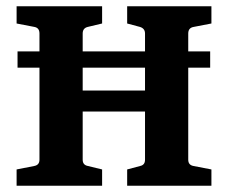

<svg xmlns="http://www.w3.org/2000/svg" viewBox="-20 -593 728 613"><path d="M36 -429H651V-377H36ZM655 -518 598 -507Q581 -504 581 -486V-83Q581 -66 598 -63L655 -52V0H386V-52L427 -63Q443 -66 443 -83V-237H244V-83Q244 -66 261 -63L306 -52V0H33V-52L89 -63Q106 -66 106 -83V-486Q106 -504 90 -507L33 -518V-573H306V-518L260 -507Q244 -503 244 -486V-304H443V-486Q443 -502 427 -507L386 -518V-573H655Z"/></svg>

Font: Yrsa
Style: Bold
Weight: 700
Version: Version 2.004